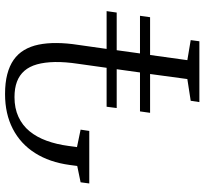

<svg xmlns="http://www.w3.org/2000/svg" viewBox="-44 -746 791 742"><g transform="rotate(-90 351.0 -375.5)"><path d="M327 0 332 -33.5 416 -46.5 435.5 -190.5H285.5L291 -229.5H441.5L454 -319.5H304L309 -358.5H459.5L475 -469Q482.5 -519 481.8 -558.5Q481 -598 472.8 -627.5Q464.5 -657 447.8 -676.2Q431 -695.5 405.8 -705Q380.5 -714.5 346 -714.5Q303 -714.5 270 -699.2Q237 -684 214.2 -656.2Q191.5 -628.5 177.5 -590Q163.5 -551.5 157.5 -505.5L153 -473L220.5 -459L215.5 -425.5H12.5L17 -459L80 -472L84 -501Q94.5 -579 130 -635Q165.5 -691 223.5 -721Q281.5 -751 358 -751Q401.5 -751 434.2 -742.5Q467 -734 490.2 -717.8Q513.5 -701.5 528 -677.2Q542.5 -653 549 -621.5Q555.5 -590 555.2 -551.5Q555 -513 548 -468L532.5 -358.5H678.5L673 -319.5H527.5L515 -229.5H660.5L655 -190.5H509L489 -46.5L566.5 -33.5L562 0Z"/></g></svg>

Font: Merriweather 72pt Light
Style: Italic
Weight: 300
Italic angle: -7.8°
Version: Version 2.101